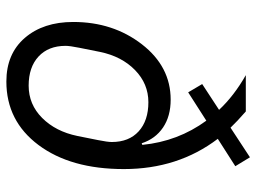

<svg xmlns="http://www.w3.org/2000/svg" viewBox="-121 -672 805 603"><g transform="rotate(90 281.5 -370.5)"><path d="M502 -707 416 -652Q511 -527 511 -357Q511 -190 435.5 -89Q360 12 236 12Q149 12 99 -46Q49 -104 49 -198Q49 -323 119 -413.5Q189 -504 293 -504Q345 -504 380.5 -480Q416 -456 430 -413L435 -415Q424 -527 359 -616L270 -559L244 -603L325 -656Q281 -703 216 -740H330Q361 -713 381 -692L474 -753ZM249 -58Q308 -58 350.5 -100.5Q393 -143 407 -211L420 -276Q426 -306 426 -319Q426 -373 392.5 -403.5Q359 -434 301 -434Q243 -434 200 -392Q157 -350 143 -282L130 -217Q124 -187 124 -174Q124 -120 157.5 -89Q191 -58 249 -58Z"/></g></svg>

Font: Aneliza
Style: Italic
Weight: 400
Italic angle: -11.31°
Designer: Mike Abbink, Paul van der Laan, Pieter van Rosmalen
Foundry: Bold Monday
Version: Version 3.0